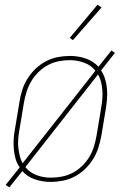

<svg xmlns="http://www.w3.org/2000/svg" viewBox="-20 -766 540 817"><path d="M20 31 4 21 64 -54Q52 -70 46.5 -89.5Q41 -109 39 -129.5Q37 -150 38 -171Q39 -192 43 -213L63 -333Q67 -359 75 -384Q83 -409 97.5 -432Q112 -455 132 -474Q152 -493 176 -505.5Q200 -518 226 -523Q252 -528 278 -528Q313 -528 345 -517Q377 -506 399 -482L454 -551L469 -541L410 -466Q421 -450 427 -430.5Q433 -411 435 -390.5Q437 -370 435.5 -349Q434 -328 431 -307L411 -187Q406 -161 398 -136Q390 -111 375.5 -88Q361 -65 341 -46Q321 -27 297 -14.5Q273 -2 247 3Q221 8 195 8Q160 8 128 -3Q96 -14 75 -38ZM76 -71 386 -465Q368 -488 338.5 -499Q309 -510 277 -510Q254 -510 230.5 -505.5Q207 -501 185 -489.5Q163 -478 144.5 -460Q126 -442 113.5 -421Q101 -400 93.5 -376.5Q86 -353 82 -330L62 -210Q59 -192 57.5 -173.5Q56 -155 58 -137.5Q60 -120 64 -103Q68 -86 76 -71ZM196 -10Q219 -10 243 -14.5Q267 -19 289 -30.5Q311 -42 329.5 -60Q348 -78 360.5 -99Q373 -120 380 -143.5Q387 -167 391 -190L411 -310Q414 -328 415.5 -346.5Q417 -365 415.5 -382.5Q414 -400 410 -417Q406 -434 397 -449L88 -55Q106 -32 135 -21Q164 -10 196 -10ZM290 -595 277 -605 395 -746 412 -734Z"/></svg>

Font: Iosevka Thin
Style: Italic
Weight: 100
Italic angle: -9°
Monospace: yes
Designer: Belleve Invis
Foundry: Belleve Invis
Version: Version 32.5.0; ttfautohint (v1.8.4)